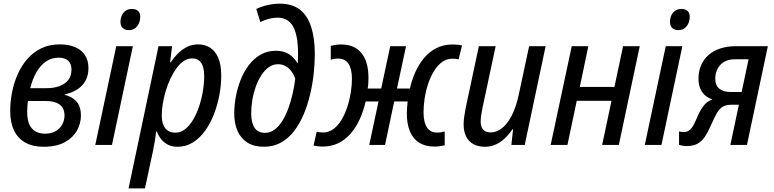

<svg xmlns="http://www.w3.org/2000/svg" viewBox="-20 -789 4215 1045"><path d="M217.3 9.8Q158.7 9.8 118.2 -12.7Q77.6 -35.2 56.6 -78.4Q35.6 -121.6 35.6 -184.1Q35.6 -235.4 45.7 -287.1Q55.7 -338.9 76.7 -385.7Q97.7 -432.6 129.6 -469Q161.6 -505.4 205.3 -526.4Q249 -547.4 304.7 -547.4Q353.5 -547.4 388.7 -532.5Q423.8 -517.6 442.6 -488.8Q461.4 -460 461.4 -418.5Q461.4 -379.4 445.6 -350.3Q429.7 -321.3 401.1 -302.7Q372.6 -284.2 333 -275.4L332.5 -272.5Q371.1 -264.2 395.8 -237.1Q420.4 -210 420.4 -159.7Q420.4 -117.2 398.9 -78.4Q377.4 -39.6 332.5 -14.9Q287.6 9.8 217.3 9.8ZM225.1 -61.5Q259.8 -61.5 283.2 -75.2Q306.6 -88.9 318.8 -111.6Q331.1 -134.3 331.1 -160.6Q331.1 -186 320.1 -203.4Q309.1 -220.7 286.4 -230Q263.7 -239.3 227.5 -239.3H131.8Q130.4 -226.6 129.2 -212.4Q127.9 -198.2 127.9 -182.6Q127.9 -117.2 154.1 -89.4Q180.2 -61.5 225.1 -61.5ZM144.5 -309.1H234.4Q272.5 -309.1 303 -320.1Q333.5 -331.1 351.3 -353.5Q369.1 -376 369.1 -410.6Q369.1 -439.9 352.1 -457.5Q335 -475.1 299.3 -475.1Q261.7 -475.1 231.4 -455.1Q201.2 -435.1 179.4 -397.9Q157.7 -360.8 144.5 -309.1Z M498.5 0 612.8 -537.6H703.1L589.4 0ZM682.1 -625Q661.1 -625 648.4 -636.2Q635.7 -647.5 635.7 -669.4Q635.7 -688 642.6 -704.1Q649.4 -720.2 663.3 -730.2Q677.2 -740.2 697.8 -740.2Q719.2 -740.2 731.2 -729.7Q743.2 -719.2 743.2 -697.8Q743.2 -666.5 726.3 -645.8Q709.5 -625 682.1 -625Z M679.7 236.3 842.8 -537.6H916.5L905.8 -449.7H909.2Q928.7 -478.5 951.4 -500.5Q974.1 -522.5 1000.7 -534.9Q1027.3 -547.4 1058.1 -547.4Q1096.2 -547.4 1124.5 -528.8Q1152.8 -510.3 1168.5 -472.7Q1184.1 -435.1 1184.1 -377.9Q1184.1 -326.7 1174.1 -272.2Q1164.1 -217.8 1144.5 -167.5Q1125 -117.2 1096.2 -77.1Q1067.4 -37.1 1029.8 -13.7Q992.2 9.8 946.3 9.8Q916.5 9.8 894.5 -1.2Q872.6 -12.2 857.4 -31.2Q842.3 -50.3 833.5 -73.7H830.1Q827.1 -48.8 822.8 -21.2Q818.4 6.3 813.5 28.8L769 236.3ZM935.5 -66.9Q963.9 -66.9 988 -86.2Q1012.2 -105.5 1031.2 -137.7Q1050.3 -169.9 1063.7 -210Q1077.1 -250 1084.2 -292.7Q1091.3 -335.4 1091.3 -374.5Q1091.3 -423.3 1074.7 -447.3Q1058.1 -471.2 1025.4 -471.2Q1001.5 -471.2 980 -456.8Q958.5 -442.4 940.4 -417.5Q922.4 -392.6 907.5 -360.8Q892.6 -329.1 882.1 -293.9Q871.6 -258.8 866 -224.4Q860.4 -189.9 860.4 -159.7Q860.4 -116.2 879.2 -91.6Q897.9 -66.9 935.5 -66.9Z M1416.5 9.8Q1362.8 9.8 1326.9 -12.7Q1291 -35.2 1272.9 -75.9Q1254.9 -116.7 1254.9 -171.4Q1254.9 -215.3 1263.7 -262.9Q1272.5 -310.5 1290 -355Q1307.6 -399.4 1334.7 -435.1Q1361.8 -470.7 1398.4 -491.7Q1435.1 -512.7 1481.9 -512.7Q1511.7 -512.7 1534.2 -503.4Q1556.6 -494.1 1572.3 -479Q1587.9 -463.9 1598.1 -446.3H1600.6Q1601.6 -458.5 1601.8 -472.4Q1602.1 -486.3 1602.1 -497.6Q1602.1 -597.2 1575 -645Q1547.9 -692.9 1490.2 -692.9Q1467.8 -692.9 1443.4 -686.5Q1418.9 -680.2 1397 -668.9L1375 -740.2Q1401.9 -753.4 1436 -761.2Q1470.2 -769 1503.4 -769Q1570.3 -769 1612.1 -736.6Q1653.8 -704.1 1673.6 -642.6Q1693.4 -581.1 1693.4 -495.1Q1693.4 -444.3 1687.3 -387.7Q1681.2 -331.1 1667.7 -274.4Q1654.3 -217.8 1632.8 -166.7Q1611.3 -115.7 1580.8 -75.9Q1550.3 -36.1 1509.5 -13.2Q1468.8 9.8 1416.5 9.8ZM1422.9 -65.9Q1451.2 -65.9 1474.6 -83.5Q1498 -101.1 1516.6 -130.9Q1535.2 -160.6 1549.1 -198.7Q1563 -236.8 1572.5 -278.3Q1582 -319.8 1586.9 -360.4Q1579.6 -382.8 1566.2 -400.6Q1552.7 -418.5 1534.4 -429Q1516.1 -439.5 1493.2 -439.5Q1465.8 -439.5 1443.1 -423.3Q1420.4 -407.2 1402.6 -379.9Q1384.8 -352.5 1372.3 -317.9Q1359.9 -283.2 1353.5 -245.4Q1347.2 -207.5 1347.2 -171.4Q1347.2 -121.1 1365.5 -93.5Q1383.8 -65.9 1422.9 -65.9Z M1735.8 8.8Q1723.1 8.8 1710.2 7.3Q1697.3 5.9 1686.5 3.4L1703.6 -72.3Q1710.4 -70.3 1719 -69.1Q1727.5 -67.9 1737.3 -67.9Q1769.5 -67.9 1794.9 -86.9Q1820.3 -106 1839.4 -137.9Q1858.4 -169.9 1870.8 -208.5Q1883.3 -247.1 1889.4 -286.6Q1895.5 -326.2 1895.5 -359.9Q1895.5 -413.1 1877 -441.7Q1858.4 -470.2 1819.8 -470.2Q1810.1 -470.2 1800.3 -468.5Q1790.5 -466.8 1780.3 -463.9V-539.6Q1792 -542.5 1806.4 -544.7Q1820.8 -546.9 1836.9 -546.9Q1909.2 -546.9 1947.3 -500.2Q1985.4 -453.6 1985.4 -365.7Q1985.4 -352.1 1984.6 -337.2Q1983.9 -322.3 1981.4 -307.1H2054.7L2104 -537.6H2189.9L2140.6 -307.1H2210.9Q2221.2 -352.5 2240 -395.3Q2258.8 -438 2287.1 -472.2Q2315.4 -506.3 2354.5 -526.6Q2393.6 -546.9 2443.4 -546.9Q2457 -546.9 2469.7 -545.7Q2482.4 -544.4 2494.6 -541.5L2476.1 -465.8Q2469.2 -467.8 2460.7 -468.8Q2452.1 -469.7 2442.4 -469.7Q2411.1 -469.7 2385.7 -451.2Q2360.4 -432.6 2341.6 -401.6Q2322.8 -370.6 2310.1 -332.3Q2297.4 -293.9 2291.3 -253.9Q2285.2 -213.9 2285.2 -177.7Q2285.2 -125 2303.2 -96.2Q2321.3 -67.4 2360.4 -67.4Q2371.6 -67.4 2381.1 -69.1Q2390.6 -70.8 2400.4 -73.7V2Q2389.6 4.4 2374.8 6.6Q2359.9 8.8 2343.8 8.8Q2295.9 8.8 2262.5 -11.7Q2229 -32.2 2211.7 -72.5Q2194.3 -112.8 2194.3 -171.9Q2194.3 -187 2195.6 -203.6Q2196.8 -220.2 2198.7 -236.8H2125.5L2075.7 0H1989.7L2040 -236.8H1970.2Q1958 -184.1 1937.5 -139.2Q1917 -94.2 1887.7 -61Q1858.4 -27.8 1820.6 -9.5Q1782.7 8.8 1735.8 8.8Z M2620.1 9.8Q2583 9.8 2556.9 -4.4Q2530.8 -18.6 2517.1 -45.9Q2503.4 -73.2 2503.4 -112.3Q2503.4 -131.8 2506.8 -155.3Q2510.3 -178.7 2514.6 -201.7L2586.4 -537.6H2677.7L2606 -201.7Q2601.6 -180.7 2598.9 -161.9Q2596.2 -143.1 2596.2 -127.4Q2596.2 -99.1 2609.4 -83.7Q2622.6 -68.4 2651.4 -68.4Q2683.6 -68.4 2713.1 -92Q2742.7 -115.7 2766.4 -162.4Q2790 -209 2804.2 -277.3L2859.9 -537.6H2949.7L2835.9 0H2763.2L2772.5 -85.4H2769Q2752 -59.6 2729.7 -38.1Q2707.5 -16.6 2680.2 -3.4Q2652.8 9.8 2620.1 9.8Z M2977.1 0 3091.8 -537.6H3182.1L3135.7 -315.9H3324.2L3371.1 -537.6H3461.9L3348.1 0H3257.3L3308.1 -240.2H3119.1L3068.4 0Z M3489.3 0 3603.5 -537.6H3693.8L3580.1 0ZM3672.9 -625Q3651.9 -625 3639.2 -636.2Q3626.5 -647.5 3626.5 -669.4Q3626.5 -688 3633.3 -704.1Q3640.1 -720.2 3654.1 -730.2Q3668 -740.2 3688.5 -740.2Q3710 -740.2 3721.9 -729.7Q3733.9 -719.2 3733.9 -697.8Q3733.9 -666.5 3717 -645.8Q3700.2 -625 3672.9 -625Z M3719.2 5.9Q3705.6 5.9 3694.3 3.9Q3683.1 2 3675.8 -0.5V-73.7Q3681.2 -72.3 3687.7 -71.3Q3694.3 -70.3 3701.7 -70.3Q3715.8 -70.3 3727.1 -76.7Q3738.3 -83 3748.3 -97.7Q3758.3 -112.3 3768.6 -137.2Q3781.7 -168.9 3794.2 -190.7Q3806.6 -212.4 3821.8 -226.6Q3836.9 -240.7 3857.4 -247.6Q3832.5 -256.3 3815.7 -271.7Q3798.8 -287.1 3790.3 -309.6Q3781.7 -332 3781.7 -360.8Q3781.7 -401.9 3795.9 -434.3Q3810.1 -466.8 3836.7 -490Q3863.3 -513.2 3901.1 -525.4Q3939 -537.6 3985.4 -537.6H4159.2L4045.4 0H3955.1L4001.5 -218.8H3959Q3931.2 -218.8 3913.3 -208Q3895.5 -197.3 3881.6 -173.1Q3867.7 -148.9 3850.1 -108.4Q3833.5 -69.8 3816.2 -44.4Q3798.8 -19 3775.9 -6.6Q3752.9 5.9 3719.2 5.9ZM3958.5 -288.1H4016.6L4054.2 -466.3H3979Q3944.8 -466.3 3921.4 -452.4Q3897.9 -438.5 3885.5 -414.6Q3873 -390.6 3873 -360.8Q3873 -323.7 3895.5 -305.9Q3918 -288.1 3958.5 -288.1Z"/></svg>

Font: Open Sans SemiCondensed Medium
Style: Italic
Weight: 500
Width: 4
Italic angle: -12°
Designer: Monotype Design Team
Foundry: Monotype Imaging Inc.
Version: Version 3.000